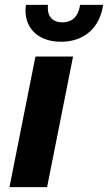

<svg xmlns="http://www.w3.org/2000/svg" viewBox="-20 -771 445 791"><path d="M231 -599C328 -599 391 -657 405 -751H310C303 -704 279 -679 236 -679C199 -679 177 -701 177 -737C177 -742 177 -746 178 -751H87C86 -743 85 -736 85 -728C85 -648 144 -599 231 -599ZM19 0H174L281 -538H126Z"/></svg>

Font: AWKNG-Font
Style: Bold Italic
Weight: 700
Italic angle: -11.3°
Designer: Awakening Church
Foundry: Awakening Church
Version: Version 1.700;PS 001.700;hotconv 1.0.88;makeotf.lib2.5.64775